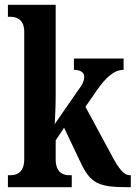

<svg xmlns="http://www.w3.org/2000/svg" viewBox="-20 -780 565 800"><path d="M13 0H279V-50H268C247 -50 212 -58 212 -116V-195L247 -248L315 -105C357 -15 391 0 513 0H525V-50H521C495 -50 473 -80 444 -135L336 -335L381 -400C422 -460 457 -489 495 -489V-536H288V-489C315 -489 331 -478 331 -461C331 -451 329 -434 307 -406L208 -263C209 -273 212 -342 212 -377V-760H13V-710H24C45 -710 81 -702 81 -648V-116C81 -58 46 -50 24 -50H13Z"/></svg>

Font: Noto Serif Georgian ExtraCondensed Bold
Style: Regular
Weight: 700
Width: 2
Designer: Monotype Design Team, Akaki Razmadze
Foundry: Google LLC
Version: Version 2.003